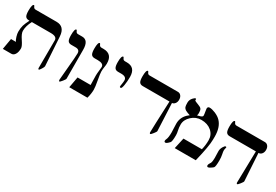

<svg xmlns="http://www.w3.org/2000/svg" viewBox="46 -1618 3637 2530"><g transform="rotate(30 1865.0 -352.5)"><path d="M607.9 -80.1Q608.9 -68.8 587.2 -34.4Q565.4 0 558.1 0Q545.9 0 545.9 -21Q545.9 -28.8 546.9 -229.5Q547.9 -430.2 547.9 -439.9Q547.9 -497.1 455.1 -497.1H166Q121.1 -412.6 121.1 -338.9Q121.1 -296.9 168.5 -227.1Q215.8 -157.2 215.8 -125Q215.8 -65.9 193.4 -31.7Q172.4 0 140.1 0H11.2L40 -166H115.2Q100.1 -182.6 86.4 -227.5Q74.2 -270 74.2 -296.9Q74.2 -354.5 86.4 -396Q96.7 -431.2 129.9 -497.1H119.1Q80.6 -497.1 65.4 -523.4Q51.8 -547.9 51.8 -606.9Q51.8 -705.1 80.1 -705.1Q85 -705.1 94 -684.1Q103 -663.1 128.9 -663.1H445.8Q570.8 -663.1 580.1 -518.1Z M935.1 -80.1Q935.1 -68.8 907.5 -34.4Q879.9 0 872.1 0Q860.4 0 860.4 -21Q860.4 -34.2 877.2 -213.6Q894 -393.1 894 -439.9Q894 -497.1 832 -497.1H765.1Q726.6 -497.1 711.9 -523.4Q698.2 -547.9 698.2 -606.9Q698.2 -705.1 725.1 -705.1Q731 -705.1 739.7 -684.1Q748.5 -663.1 774.4 -663.1H836.4Q934.1 -663.1 934.1 -518.1Z M1318.4 -132.8Q1318.4 -72.3 1298.3 0H1022L1052.2 -166H1251Q1248 -262.7 1248 -309.1Q1248 -339.8 1253.7 -385.7Q1259.3 -431.6 1259.3 -442.9Q1259.3 -497.1 1168.9 -497.1H1120.1Q1081.5 -497.1 1066.9 -523.4Q1053.2 -547.9 1053.2 -606.9Q1053.2 -705.1 1081.1 -705.1Q1086.9 -705.1 1095.5 -684.1Q1104 -663.1 1129.9 -663.1H1160.2Q1295.9 -663.1 1295.9 -518.1Q1295.9 -493.2 1290 -461.2Q1284.2 -429.2 1284.2 -389.2Q1284.2 -358.4 1301.3 -265.9Q1318.4 -173.3 1318.4 -132.8Z M1647.9 -518.1Q1647.9 -446.3 1638.2 -390.1Q1627.9 -331.1 1612.8 -331.1Q1599.1 -331.1 1596.7 -338.4Q1596.7 -338.9 1596.7 -354Q1596.7 -356.9 1601.8 -387.5Q1606.9 -418 1606.9 -439.9Q1606.9 -497.1 1525.9 -497.1H1477.5Q1439 -497.1 1423.8 -523.4Q1409.7 -547.9 1409.7 -606.9Q1409.7 -705.1 1439 -705.1Q1443.8 -705.1 1452.9 -684.1Q1461.9 -663.1 1487.8 -663.1H1516.6Q1647 -663.1 1647.9 -518.1Z M2358.9 -580.1Q2358.9 -544.9 2340.6 -521.7Q2322.3 -498.5 2297.9 -497.1L2316.9 -80.1Q2317.4 -69.3 2290 -34.7Q2262.7 0 2254.9 0Q2241.7 0 2241.7 -21Q2241.7 -75.7 2259.8 -497.1H1853Q1814.5 -497.1 1799.3 -523.4Q1785.6 -547.9 1785.6 -606.9Q1785.6 -705.1 1814 -705.1Q1818.8 -705.1 1827.9 -684.1Q1836.9 -663.1 1862.8 -663.1H2293Q2321.8 -663.1 2340.3 -640.1Q2358.9 -617.2 2358.9 -580.1Z M3007.8 -351.1Q3007.8 -249 2946.8 0H2627L2663.6 -166H2943.8Q2961.9 -235.8 2961.9 -313Q2961.9 -394 2901.9 -446Q2841.8 -498 2746.6 -498Q2664.6 -498 2601.6 -439.5Q2538.6 -380.9 2538.6 -309.1Q2538.6 -262.2 2547.6 -223.6Q2556.6 -185.1 2556.6 -155.8Q2556.6 -59.6 2540.5 -42Q2502.4 0 2483.9 0Q2464.8 0 2464.8 -20Q2464.8 -32.2 2471.7 -45.9Q2487.8 -78.1 2487.8 -159.2Q2487.8 -174.8 2485.4 -219Q2482.9 -263.2 2482.9 -291Q2482.9 -380.9 2547.9 -445.8Q2556.2 -454.6 2581.5 -474.1L2543.9 -486.8Q2528.8 -494.1 2510.7 -502Q2485.8 -517.6 2478 -540Q2471.7 -558.6 2471.7 -603Q2471.7 -646.5 2502.4 -679.7Q2525.9 -705.1 2538.6 -705.1Q2547.9 -705.1 2547.9 -694.8Q2547.9 -691.9 2546.9 -689.2Q2545.9 -686.5 2545.9 -684.1Q2545.9 -671.9 2612.8 -648.9Q2647.5 -637.2 2659.7 -619.1Q2671.9 -601.1 2671.9 -559.1Q2671.9 -538.1 2665.5 -520Q2688.5 -526.4 2710.9 -532.7Q2742.7 -543.5 2742.7 -560.1Q2742.7 -581.5 2736.1 -615.2Q2729.5 -648.9 2729.5 -660.2Q2729.5 -692.4 2760.3 -692.4Q2795.9 -692.4 2847.7 -670.9Q2905.8 -646.5 2938.5 -610.8Q3008.3 -536.1 3008.3 -392.6Q3008.3 -383.8 3007.8 -369.6Q3007.8 -356 3007.8 -351.1Z M3681.6 -580.1Q3681.6 -543.5 3662.4 -520.3Q3643.1 -497.1 3617.7 -497.1H3613.8L3639.6 -80.1Q3640.1 -69.3 3612.8 -34.7Q3585.4 0 3577.6 0Q3564.5 0 3564.5 -21Q3564.5 -106.9 3574.7 -497.1H3175.8Q3137.2 -497.1 3122.1 -523.4Q3108.4 -547.9 3108.4 -606.9Q3108.4 -705.1 3136.7 -705.1Q3141.6 -705.1 3150.6 -684.1Q3159.7 -663.1 3185.5 -663.1H3615.7Q3644.5 -663.1 3663.1 -640.1Q3681.6 -617.2 3681.6 -580.1ZM3217.8 -155.8Q3217.8 -57.6 3202.6 -42Q3192.4 -31.2 3168.9 -16.6Q3143.1 0 3132.8 0Q3113.8 0 3113.8 -20Q3113.8 -32.2 3121.3 -45.7Q3128.9 -59.1 3137.2 -72.3Q3148.4 -98.6 3148.4 -151.9Q3148.4 -168.9 3147 -198.7Q3145.5 -228.5 3145.5 -255.9Q3145.5 -287.6 3165.5 -322.3Q3184.6 -355 3197.8 -355Q3210.4 -355 3210.4 -346.2Q3210.4 -342.3 3206.1 -327.4Q3201.7 -312.5 3201.7 -293.9Q3201.7 -279.3 3209.7 -240.7Q3217.8 -202.1 3217.8 -155.8Z"/></g></svg>

Font: Ezra SIL SR
Style: Regular
Weight: 400
Designer: Development by SIL's NRSI team. OpenType tables by Ralph Hancock ( hancock@dircon.co.uk ).
Foundry: Development by SIL's NRSI team.
Version: Version 2.51; 2007